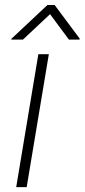

<svg xmlns="http://www.w3.org/2000/svg" viewBox="-20 -768 348 788"><path d="M46.5 0 137.4 -545.5H180.4L89.5 0ZM27 -609 174.7 -747.5H204.2L307.5 -609L306.1 -605.5H262.8L185.4 -709.9L74.2 -605.5H25.9Z"/></svg>

Font: Inter P Extra Light
Style: Italic
Weight: 200
Italic angle: 9.39999°
Designer: Rasmus Andersson
Foundry: rsms
Version: Version 3.018;git-588b23468